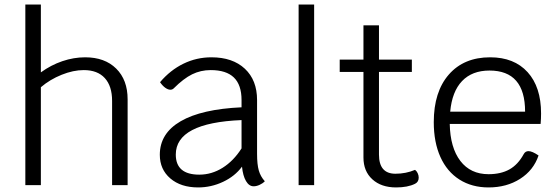

<svg xmlns="http://www.w3.org/2000/svg" viewBox="-20 -811 2430 841"><path d="M539 -376V0H471V-369Q471 -434 439 -469Q407 -504 347 -504Q301 -504 250 -483.5Q199 -463 159 -429V0H91V-791H159V-494Q203 -526 253 -543Q303 -560 353 -560Q439 -560 489 -510.5Q539 -461 539 -376Z M1140 -17Q1130 -7 1116.5 -1Q1103 5 1091 5Q1071 5 1057.5 -18Q1044 -41 1040 -81Q1009 -39 957 -14.5Q905 10 848 10Q772 10 726 -29.5Q680 -69 680 -133Q680 -227 771.5 -280Q863 -333 1038 -341V-373Q1038 -439 1004.5 -471.5Q971 -504 903 -504Q859 -504 821.5 -485.5Q784 -467 741 -424Q735 -418 726 -418Q716 -418 704 -426.5Q692 -435 681 -451Q726 -504 783.5 -532Q841 -560 906 -560Q999 -560 1052.5 -510Q1106 -460 1106 -373V-137Q1106 -91 1113.5 -64.5Q1121 -38 1140 -17ZM1038 -161V-285Q750 -273 750 -134Q750 -46 853 -46Q907 -46 955 -76Q1003 -106 1038 -161Z M1288 -791H1356V0H1288Z M1814 -33Q1814 -14 1798 -6Q1766 10 1715 10Q1650 10 1611 -25.5Q1572 -61 1572 -121V-496H1468V-550H1572V-700H1640V-550H1784V-496H1640V-134Q1640 -50 1712 -50Q1758 -50 1798 -67Q1805 -62 1809.5 -52.5Q1814 -43 1814 -33Z M2348 -268H1950Q1952 -164 1996.5 -106Q2041 -48 2120 -48Q2174 -48 2211.5 -69Q2249 -90 2274 -136Q2281 -149 2295 -149Q2311 -149 2339 -130Q2317 -65 2258 -27.5Q2199 10 2120 10Q2047 10 1992.5 -24.5Q1938 -59 1909 -123.5Q1880 -188 1880 -276Q1880 -409 1946 -484.5Q2012 -560 2127 -560Q2232 -560 2291 -495Q2350 -430 2350 -314Q2350 -291 2348 -268ZM2280 -322Q2280 -502 2124 -502Q2048 -502 2004 -456Q1960 -410 1952 -322Z"/></svg>

Font: Krub
Style: Regular
Weight: 400
Designer: Ekaluck Peanpanawate
Foundry: Cadson Demak Co.,Ltd.
Version: Version 1.000; ttfautohint (v1.6)